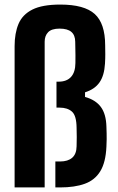

<svg xmlns="http://www.w3.org/2000/svg" viewBox="-20 -820 517 840"><path d="M43.9 0V-618Q43.9 -675 61.1 -715.7Q78.4 -756.4 121.8 -778.2Q165.3 -800 243.8 -800Q348.8 -800 394.4 -758.8Q439.9 -717.6 440.1 -622.1Q440.4 -599.1 440.6 -582.8Q440.8 -566.6 439.3 -541.4Q436.2 -489.2 415.2 -459.3Q394.3 -429.4 352 -416.1V-395.9Q398.3 -383 421.2 -352.1Q444.1 -321.2 445.6 -266Q446.3 -249.1 446.5 -237Q446.8 -224.9 446.7 -211.4Q446.6 -198 445.6 -178.2Q442.5 -109.4 418.7 -70.7Q395 -31.9 350.9 -16Q306.9 0 242.6 0H222.2V-113.5H242.6Q277.1 -113.5 295.8 -129.8Q314.6 -146.1 315.1 -179.8Q315.8 -201.2 315.8 -220.5Q315.8 -239.9 315.1 -260.5Q314.6 -314.3 294.8 -331.7Q275.1 -349.1 241.1 -349.1H227.1V-462.7H236.5Q272 -462.7 290.8 -483.5Q309.6 -504.3 309.9 -544.2Q310.2 -565 310.1 -577.7Q310 -590.4 309.7 -603.2Q309.4 -615.9 309.1 -637.1Q308.9 -666.2 292.1 -680.5Q275.4 -694.8 240.6 -694.8Q205.6 -694.8 190.5 -679Q175.4 -663.3 175.4 -637.5V0Z"/></svg>

Font: Big Shoulders Thin
Style: Regular
Weight: 100
Version: Version 2.002